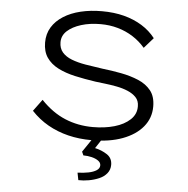

<svg xmlns="http://www.w3.org/2000/svg" viewBox="-61 -767 1041 1064"><g transform="rotate(5 459.5 -235.0)"><path d="M468 10Q398 10 337 -5Q276 -20 224 -49.5Q172 -79 130 -124L178 -189Q241 -123 313 -93Q385 -63 468 -63Q534 -63 588 -78.5Q642 -94 675 -125Q708 -156 707 -200Q707 -230 689 -249Q671 -268 642.5 -280Q614 -292 580 -298.5Q546 -305 515 -308.5Q484 -312 461 -315Q400 -324 346 -336Q292 -348 251 -369Q210 -390 187 -423.5Q164 -457 164 -507Q164 -555 186.5 -592Q209 -629 250 -655Q291 -681 345.5 -694Q400 -707 463 -707Q531 -707 586.5 -692.5Q642 -678 686.5 -650.5Q731 -623 762 -583L711 -525Q681 -560 642.5 -584.5Q604 -609 558.5 -622Q513 -635 462 -635Q402 -635 354 -620Q306 -605 277.5 -579Q249 -553 249 -516Q249 -482 268 -460Q287 -438 320.5 -425Q354 -412 398 -404.5Q442 -397 493 -390Q546 -384 598.5 -374Q651 -364 695 -345.5Q739 -327 765.5 -294Q792 -261 792 -205Q792 -141 752 -92.5Q712 -44 639.5 -17Q567 10 468 10ZM414 237 406 196Q439 195 466.5 189.5Q494 184 511 173Q528 162 528 145Q528 130 513.5 119.5Q499 109 476.5 103.5Q454 98 430 98L421 78L484 -15H535L491 52Q528 60 558 79.5Q588 99 588 137Q588 164 572 184Q556 204 529.5 215.5Q503 227 472.5 232.5Q442 238 414 237Z"/></g></svg>

Font: Lexend Zetta Light
Style: Regular
Weight: 300
Designer: Bonnie Shaver-Troup, Thomas Jockin
Foundry: Lexend
Version: Version 1.007